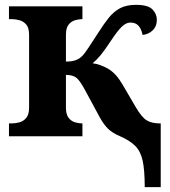

<svg xmlns="http://www.w3.org/2000/svg" viewBox="-20 -562 703 792"><path d="M577 210Q577 140 568.5 101Q560 62 537.5 39.5Q515 17 471 -2Q443 -14 425.5 -31Q408 -48 391 -79L331 -190Q309 -231 294 -242Q279 -253 252 -253V-118Q252 -90 263 -76Q274 -62 289.5 -57.5Q305 -53 318 -53H320V0H17V-53H29Q44 -53 60.5 -57.5Q77 -62 88.5 -76Q100 -90 100 -118V-418Q100 -447 88.5 -460.5Q77 -474 60.5 -478.5Q44 -483 29 -483H17V-536H320V-483H318Q305 -483 289.5 -478.5Q274 -474 263 -460.5Q252 -447 252 -418V-308Q276 -308 291.5 -313.5Q307 -319 318 -330Q330 -342 345.5 -366Q361 -390 386 -428Q408 -463 428.5 -488.5Q449 -514 475 -528Q501 -542 541 -542Q591 -542 609 -523Q627 -504 627 -481Q627 -453 609.5 -436.5Q592 -420 568 -418Q564 -441 552 -455Q540 -469 518 -469Q500 -469 482 -451.5Q464 -434 437 -393Q412 -355 395.5 -335Q379 -315 362 -301Q394 -297 426.5 -278Q459 -259 485 -214L540 -120Q564 -79 584.5 -66Q605 -53 639 -53H643V210Z"/></svg>

Font: Noto Serif
Style: Bold
Weight: 700
Designer: Monotype Design Team
Foundry: Monotype Imaging Inc.
Version: Version 2.014